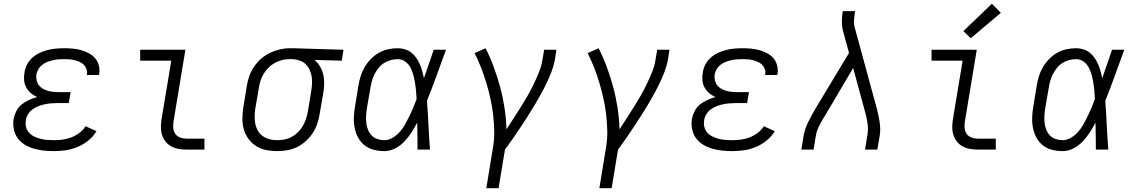

<svg xmlns="http://www.w3.org/2000/svg" viewBox="-20 -794 6040 1019"><path d="M265 8Q238 8 211 5Q184 2 158.5 -5.5Q133 -13 111 -26.5Q89 -40 74 -60.5Q59 -81 53.5 -108Q48 -135 52 -162Q56 -183 66.5 -204Q77 -225 95 -239.5Q113 -254 134.5 -263.5Q156 -273 177 -279Q159 -287 144 -299.5Q129 -312 119.5 -329.5Q110 -347 108 -367.5Q106 -388 110 -409Q113 -431 123.5 -451.5Q134 -472 151.5 -487.5Q169 -503 190 -513Q211 -523 233 -528.5Q255 -534 276.5 -536Q298 -538 320 -538Q343 -538 366 -536Q389 -534 410 -528Q431 -522 450.5 -512Q470 -502 484 -486Q498 -470 504 -448Q510 -426 507 -404Q506 -402 506 -399.5Q506 -397 505 -396H440Q441 -397 441 -398Q441 -399 441 -400Q444 -414 439 -427.5Q434 -441 424.5 -450.5Q415 -460 402.5 -465.5Q390 -471 376.5 -474.5Q363 -478 349 -479Q335 -480 320 -480Q305 -480 290.5 -479Q276 -478 261 -474.5Q246 -471 231.5 -465.5Q217 -460 204.5 -450.5Q192 -441 184 -427.5Q176 -414 173 -399Q171 -384 174 -369Q177 -354 185.5 -342.5Q194 -331 207 -323.5Q220 -316 234 -312Q248 -308 263.5 -306.5Q279 -305 294 -305H355L345 -247H285Q268 -247 251 -245.5Q234 -244 217 -240.5Q200 -237 183.5 -230.5Q167 -224 152.5 -213.5Q138 -203 128.5 -187Q119 -171 117 -155Q114 -137 118.5 -119.5Q123 -102 134.5 -89.5Q146 -77 161.5 -69.5Q177 -62 194 -57.5Q211 -53 229 -51.5Q247 -50 265 -50Q288 -50 311.5 -53Q335 -56 357.5 -64.5Q380 -73 400.5 -88Q421 -103 434 -124L492 -98Q475 -69 448 -47.5Q421 -26 390.5 -13.5Q360 -1 328.5 3.5Q297 8 265 8Z M971 0Q949 0 928.5 -3.5Q908 -7 890 -16.5Q872 -26 859.5 -41.5Q847 -57 840.5 -76.5Q834 -96 834 -117Q834 -138 837 -159L889 -472H724V-530H964L901 -150Q898 -132 899.5 -114.5Q901 -97 910.5 -83.5Q920 -70 936.5 -64Q953 -58 971 -58H1065V0Z M1450 8Q1420 8 1391 2Q1362 -4 1338 -19.5Q1314 -35 1297.5 -58.5Q1281 -82 1273.5 -109.5Q1266 -137 1266.5 -167.5Q1267 -198 1272 -228L1290 -338Q1294 -364 1303 -390Q1312 -416 1328 -439.5Q1344 -463 1365.5 -482Q1387 -501 1412 -513Q1437 -525 1464 -531.5Q1491 -538 1517 -538Q1521 -538 1525 -538Q1529 -538 1533 -538L1803 -530L1794 -472L1649 -476Q1666 -462 1678 -442Q1690 -422 1695.5 -399Q1701 -376 1700.5 -351.5Q1700 -327 1696 -302L1677 -192Q1673 -165 1664.5 -139Q1656 -113 1640.5 -89Q1625 -65 1603.5 -45.5Q1582 -26 1556.5 -13.5Q1531 -1 1504 3.5Q1477 8 1450 8ZM1451 -50Q1471 -50 1491 -54Q1511 -58 1529 -68Q1547 -78 1562 -93Q1577 -108 1587.5 -126Q1598 -144 1604 -163Q1610 -182 1614 -202L1632 -312Q1635 -331 1636 -350.5Q1637 -370 1634 -388.5Q1631 -407 1623 -424Q1615 -441 1602 -453.5Q1589 -466 1571 -472.5Q1553 -479 1534 -480H1523Q1521 -480 1518.5 -480Q1516 -480 1513 -480Q1494 -480 1474.5 -474.5Q1455 -469 1437.5 -459.5Q1420 -450 1405 -435Q1390 -420 1379.5 -402.5Q1369 -385 1363 -366.5Q1357 -348 1354 -328L1335 -218Q1332 -198 1331.5 -177Q1331 -156 1335 -136.5Q1339 -117 1349 -100Q1359 -83 1375 -71.5Q1391 -60 1410.5 -55Q1430 -50 1451 -50Z M2020 8Q1991 8 1963.5 1Q1936 -6 1915 -22.5Q1894 -39 1881 -63Q1868 -87 1862.5 -114Q1857 -141 1858 -170Q1859 -199 1864 -228L1882 -338Q1886 -363 1893.5 -388Q1901 -413 1914.5 -436.5Q1928 -460 1947.5 -480Q1967 -500 1990.5 -513.5Q2014 -527 2039.5 -532.5Q2065 -538 2091 -538Q2111 -538 2130 -532Q2149 -526 2164 -514Q2179 -502 2189.5 -486.5Q2200 -471 2208 -453Q2216 -435 2221 -416.5Q2226 -398 2230 -379Q2243 -417 2256 -454.5Q2269 -492 2282 -530H2347Q2322 -462 2297.5 -394Q2273 -326 2246 -259Q2251 -194 2254 -129.5Q2257 -65 2262 0H2196Q2196 -36 2195.5 -72Q2195 -108 2194 -143Q2180 -116 2163.5 -90.5Q2147 -65 2125.5 -42.5Q2104 -20 2076.5 -6Q2049 8 2020 8ZM2020 -50Q2043 -50 2065 -63.5Q2087 -77 2103 -95.5Q2119 -114 2131 -135.5Q2143 -157 2153.5 -179Q2164 -201 2173.5 -223.5Q2183 -246 2191 -268Q2190 -290 2188 -312Q2186 -334 2182.5 -355Q2179 -376 2173.5 -397Q2168 -418 2158 -436.5Q2148 -455 2130.5 -467.5Q2113 -480 2091 -480Q2072 -480 2053.5 -475Q2035 -470 2018.5 -459.5Q2002 -449 1989.5 -433.5Q1977 -418 1968 -400.5Q1959 -383 1954 -365Q1949 -347 1946 -328L1927 -218Q1924 -199 1923 -179.5Q1922 -160 1924 -141.5Q1926 -123 1933 -105.5Q1940 -88 1952.5 -75Q1965 -62 1983 -56Q2001 -50 2020 -50Z M2561 205 2596 -9Q2604 -54 2603 -98.5Q2602 -143 2597 -186.5Q2592 -230 2582.5 -272Q2573 -314 2561 -354.5Q2549 -395 2533.5 -434.5Q2518 -474 2499 -512L2557 -538Q2582 -489 2601 -437Q2620 -385 2634.5 -331.5Q2649 -278 2657.5 -222Q2666 -166 2668 -108Q2687 -137 2706.5 -167Q2726 -197 2744.5 -226.5Q2763 -256 2780.5 -286.5Q2798 -317 2813 -348.5Q2828 -380 2841 -412Q2854 -444 2859 -477L2868 -530H2933L2925 -477Q2919 -445 2907 -413.5Q2895 -382 2880 -351Q2865 -320 2848.5 -290Q2832 -260 2814 -230.5Q2796 -201 2777.5 -172Q2759 -143 2739.5 -114Q2720 -85 2700.5 -56.5Q2681 -28 2660 0L2626 205Z M3161 205 3196 -9Q3204 -54 3203 -98.5Q3202 -143 3197 -186.5Q3192 -230 3182.5 -272Q3173 -314 3161 -354.5Q3149 -395 3133.5 -434.5Q3118 -474 3099 -512L3157 -538Q3182 -489 3201 -437Q3220 -385 3234.5 -331.5Q3249 -278 3257.5 -222Q3266 -166 3268 -108Q3287 -137 3306.5 -167Q3326 -197 3344.5 -226.5Q3363 -256 3380.5 -286.5Q3398 -317 3413 -348.5Q3428 -380 3441 -412Q3454 -444 3459 -477L3468 -530H3533L3525 -477Q3519 -445 3507 -413.5Q3495 -382 3480 -351Q3465 -320 3448.5 -290Q3432 -260 3414 -230.5Q3396 -201 3377.5 -172Q3359 -143 3339.5 -114Q3320 -85 3300.5 -56.5Q3281 -28 3260 0L3226 205Z M3865 8Q3838 8 3811 5Q3784 2 3758.5 -5.5Q3733 -13 3711 -26.5Q3689 -40 3674 -60.5Q3659 -81 3653.5 -108Q3648 -135 3652 -162Q3656 -183 3666.5 -204Q3677 -225 3695 -239.5Q3713 -254 3734.5 -263.5Q3756 -273 3777 -279Q3759 -287 3744 -299.5Q3729 -312 3719.5 -329.5Q3710 -347 3708 -367.5Q3706 -388 3710 -409Q3713 -431 3723.5 -451.5Q3734 -472 3751.5 -487.5Q3769 -503 3790 -513Q3811 -523 3833 -528.5Q3855 -534 3876.5 -536Q3898 -538 3920 -538Q3943 -538 3966 -536Q3989 -534 4010 -528Q4031 -522 4050.5 -512Q4070 -502 4084 -486Q4098 -470 4104 -448Q4110 -426 4107 -404Q4106 -402 4106 -399.5Q4106 -397 4105 -396H4040Q4041 -397 4041 -398Q4041 -399 4041 -400Q4044 -414 4039 -427.5Q4034 -441 4024.5 -450.5Q4015 -460 4002.5 -465.5Q3990 -471 3976.5 -474.5Q3963 -478 3949 -479Q3935 -480 3920 -480Q3905 -480 3890.5 -479Q3876 -478 3861 -474.5Q3846 -471 3831.5 -465.5Q3817 -460 3804.5 -450.5Q3792 -441 3784 -427.5Q3776 -414 3773 -399Q3771 -384 3774 -369Q3777 -354 3785.5 -342.5Q3794 -331 3807 -323.5Q3820 -316 3834 -312Q3848 -308 3863.5 -306.5Q3879 -305 3894 -305H3955L3945 -247H3885Q3868 -247 3851 -245.5Q3834 -244 3817 -240.5Q3800 -237 3783.5 -230.5Q3767 -224 3752.5 -213.5Q3738 -203 3728.5 -187Q3719 -171 3717 -155Q3714 -137 3718.5 -119.5Q3723 -102 3734.5 -89.5Q3746 -77 3761.5 -69.5Q3777 -62 3794 -57.5Q3811 -53 3829 -51.5Q3847 -50 3865 -50Q3888 -50 3911.5 -53Q3935 -56 3957.5 -64.5Q3980 -73 4000.5 -88Q4021 -103 4034 -124L4092 -98Q4075 -69 4048 -47.5Q4021 -26 3990.5 -13.5Q3960 -1 3928.5 3.5Q3897 8 3865 8Z M4233 0 4245 -74Q4248 -92 4254.5 -110.5Q4261 -129 4269.5 -146.5Q4278 -164 4287.5 -181.5Q4297 -199 4307 -216L4486 -513L4453 -634Q4448 -656 4448 -680Q4448 -704 4452 -728L4453 -735H4518L4517 -728Q4514 -708 4512.5 -688Q4511 -668 4516 -649L4634 -216Q4638 -199 4642 -181.5Q4646 -164 4648.5 -146.5Q4651 -129 4651.5 -110.5Q4652 -92 4649 -74L4636 0H4571L4583 -74Q4589 -106 4584.5 -138Q4580 -170 4571 -201L4508 -433L4362 -186Q4361 -184 4360 -182.5Q4359 -181 4358 -179L4357 -178Q4356 -176 4354.5 -173.5Q4353 -171 4351 -169V-168Q4337 -145 4325.5 -121.5Q4314 -98 4310 -74L4298 0Z M5171 0Q5149 0 5128.5 -3.5Q5108 -7 5090 -16.5Q5072 -26 5059.5 -41.5Q5047 -57 5040.5 -76.5Q5034 -96 5034 -117Q5034 -138 5037 -159L5089 -472H4924V-530H5164L5101 -150Q5098 -132 5099.5 -114.5Q5101 -97 5110.5 -83.5Q5120 -70 5136.5 -64Q5153 -58 5171 -58H5265V0ZM5132 -591 5093 -629 5244 -774 5292 -726Z M5620 8Q5591 8 5563.5 1Q5536 -6 5515 -22.5Q5494 -39 5481 -63Q5468 -87 5462.5 -114Q5457 -141 5458 -170Q5459 -199 5464 -228L5482 -338Q5486 -363 5493.5 -388Q5501 -413 5514.5 -436.5Q5528 -460 5547.5 -480Q5567 -500 5590.5 -513.5Q5614 -527 5639.5 -532.5Q5665 -538 5691 -538Q5711 -538 5730 -532Q5749 -526 5764 -514Q5779 -502 5789.5 -486.5Q5800 -471 5808 -453Q5816 -435 5821 -416.5Q5826 -398 5830 -379Q5843 -417 5856 -454.5Q5869 -492 5882 -530H5947Q5922 -462 5897.5 -394Q5873 -326 5846 -259Q5851 -194 5854 -129.5Q5857 -65 5862 0H5796Q5796 -36 5795.5 -72Q5795 -108 5794 -143Q5780 -116 5763.5 -90.5Q5747 -65 5725.5 -42.5Q5704 -20 5676.5 -6Q5649 8 5620 8ZM5620 -50Q5643 -50 5665 -63.5Q5687 -77 5703 -95.5Q5719 -114 5731 -135.5Q5743 -157 5753.5 -179Q5764 -201 5773.5 -223.5Q5783 -246 5791 -268Q5790 -290 5788 -312Q5786 -334 5782.5 -355Q5779 -376 5773.5 -397Q5768 -418 5758 -436.5Q5748 -455 5730.5 -467.5Q5713 -480 5691 -480Q5672 -480 5653.5 -475Q5635 -470 5618.5 -459.5Q5602 -449 5589.5 -433.5Q5577 -418 5568 -400.5Q5559 -383 5554 -365Q5549 -347 5546 -328L5527 -218Q5524 -199 5523 -179.5Q5522 -160 5524 -141.5Q5526 -123 5533 -105.5Q5540 -88 5552.5 -75Q5565 -62 5583 -56Q5601 -50 5620 -50Z"/></svg>

Font: Iosevka Curly Slab LtEx
Style: Italic
Weight: 300
Width: 7
Italic angle: -9°
Monospace: yes
Designer: Belleve Invis
Foundry: Belleve Invis
Version: Version 11.1.0; ttfautohint (v1.8.3)